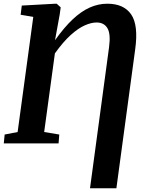

<svg xmlns="http://www.w3.org/2000/svg" viewBox="-22 -773 795 1035"><path d="M463.2 242 565.9 -518.6Q575.5 -590.2 557.1 -621Q538.8 -651.8 498.6 -651.8Q470 -651.8 434.8 -636.2Q399.6 -620.6 359.2 -584.3Q318.8 -548 273.9 -485.2L216.1 -61.3L297.5 -47.8L293.8 0H-1.6L3.1 -47.8L73 -61.3L157.4 -682L89.3 -693.4L95.4 -743L276.3 -753H283.6L305.2 -733.4L299.9 -695.2L274.6 -556.2Q323.9 -625.5 369.9 -668.8Q415.9 -712 462 -732.5Q508.1 -753 556.6 -753Q645.2 -753 685 -695.4Q724.9 -637.7 706.7 -506.6L605.4 242Z"/></svg>

Font: Merriweather Light
Style: Italic
Weight: 300
Italic angle: -7.8°
Designer: Eben Sorkin
Foundry: Eben Sorkin
Version: Version 2.101